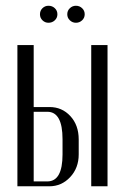

<svg xmlns="http://www.w3.org/2000/svg" viewBox="-20 -653 432 673"><path d="M149.9 -632.8Q163.1 -632.8 172.1 -624.3Q181.2 -615.7 181.2 -603Q181.2 -590.3 172.1 -581.8Q163.1 -573.2 149.9 -573.2Q137.7 -573.2 128.9 -581.8Q120.1 -590.3 120.1 -603Q120.1 -615.7 128.9 -624.3Q137.7 -632.8 149.9 -632.8ZM246.1 -632.8Q258.8 -632.8 267.8 -624.3Q276.9 -615.7 276.9 -603Q276.9 -590.3 267.8 -581.8Q258.8 -573.2 246.1 -573.2Q233.9 -573.2 224.9 -581.8Q215.8 -590.3 215.8 -603Q215.8 -615.7 224.9 -624.3Q233.9 -632.8 246.1 -632.8ZM98.1 -277.8H153.8Q197.3 -277.8 226.6 -246.1Q255.9 -214.4 255.9 -164.1V-111.8Q255.9 -64 225.8 -32Q195.8 0 152.8 0H41V-495.1H98.1ZM299.8 -495.1H356.9V0H299.8ZM199.2 -111.8V-165Q199.2 -261.2 146 -261.2H98.1V-17.1H146Q199.2 -17.1 199.2 -111.8Z"/></svg>

Font: Moniqa Narrow Heading
Style: Regular
Weight: 400
Width: 4
Designer: Rajesh Rajput
Foundry: Rajesh Rajput
Version: Version 1.000